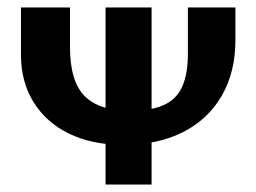

<svg xmlns="http://www.w3.org/2000/svg" viewBox="-20 -493 685 513"><path d="M309 -106Q227 -106 165.5 -135.5Q104 -165 70 -219.5Q36 -274 36 -347V-473H167V-368Q167 -321 177 -288Q187 -255 207 -235.5Q227 -216 257 -206.5Q287 -197 328 -197Q385 -197 419 -213Q453 -229 467.5 -263Q482 -297 482 -348V-473H609V-386Q609 -301 573 -238Q537 -175 470 -140.5Q403 -106 309 -106ZM262 0V-473H385V0Z"/></svg>

Font: Ysabeau SC ExtraBold
Style: Regular
Weight: 800
Designer: Christian Thalmann (Catharsis Fonts)
Version: Version 2.001;gftools[0.9.30]; featfreeze: smcp